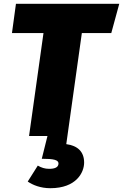

<svg xmlns="http://www.w3.org/2000/svg" viewBox="-20 -716 648 1011"><path d="M411 -542H566L608 -696H64L43 -542H209L133 0H230L200 120C263 120 289 126 288 146C287 166 267 173 239 173C216 173 198 167 179 156L126 240C152 258 193 275 245 275C382 275 423 192 423 140C423 84 390 51 329 43L335 0Z"/></svg>

Font: Fira Sans Heavy
Style: Italic
Weight: 900
Italic angle: -8°
Designer: bBox Type GmbH & Carrois Corporate GbR & Edenspiekermann AG
Foundry: bBox Type GmbH & Carrois Corporate GbR & Edenspiekermann AG
Version: Version 4.301;PS 004.301;hotconv 1.0.88;makeotf.lib2.5.64775